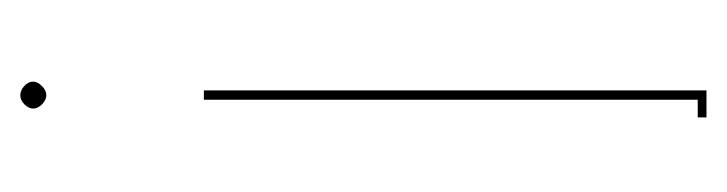

<svg xmlns="http://www.w3.org/2000/svg" viewBox="-286 -222 723 191"><g transform="rotate(-90 75.5 -126.5)"><path d="M89.8 -455.1Q89.8 -450.7 85.4 -446.3Q81.1 -441.9 76.2 -441.9Q71.8 -441.9 67.4 -446Q63 -450.2 63 -455.1Q63 -459.5 67.1 -463.6Q71.3 -467.8 76.2 -467.8Q81.1 -467.8 85.4 -463.9Q89.8 -460 89.8 -455.1ZM81.1 214.8H54.2V206.1H71.8V-285.2H81.1Z"/></g></svg>

Font: Rawengulk
Style: Ultralight
Weight: 200
Version: Version 0.92